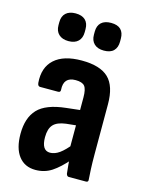

<svg xmlns="http://www.w3.org/2000/svg" viewBox="-108 -757 625 830"><g transform="rotate(15 204.5 -341.5)"><path d="M280.3 0Q271.9 0 268.9 -11.5Q267.4 -25 264.9 -50.6Q262.4 -76.2 261.4 -96.6L252.6 -119.4V-348.5Q252.6 -384.8 241.8 -398.5Q230.9 -412.1 201.1 -412.1Q146.6 -412.1 150.6 -355.3Q151.5 -343.9 140.2 -343.9H59.8Q49.3 -343.9 47.8 -358.9Q42.3 -427 83.2 -463.9Q124 -500.8 205 -500.8Q287.6 -500.8 325.1 -464.6Q362.6 -428.5 362.6 -347.1V-124.8Q362.6 -84.8 363.9 -58.1Q365.1 -31.3 366.6 -12.4Q368.6 0 357.2 0ZM132.6 8Q84.2 8 57.3 -27Q30.4 -61.9 30.4 -126.4Q30.4 -198.4 67.1 -237.1Q103.8 -275.9 192.2 -285.4L263.6 -293.4L263.2 -224.8L209.2 -219.2Q169.8 -214.2 153.2 -195.8Q136.5 -177.4 136.5 -139.6Q136.5 -110.4 145.8 -95.3Q155.2 -80.2 174.3 -80.2Q194.9 -80.2 216.3 -95.2Q237.7 -110.3 268 -148.1L274.8 -77.4Q237.3 -33.9 205.1 -12.9Q173 8 132.6 8ZM126.4 -566.8Q98.7 -566.8 83.1 -581.5Q67.5 -596.1 67.5 -622.4V-635.7Q67.5 -662.5 83.1 -676.7Q98.7 -690.8 126.4 -690.8Q154.7 -690.8 169.8 -676.7Q184.9 -662.5 184.9 -635.7V-622.4Q184.9 -596.1 169.8 -581.5Q154.7 -566.8 126.4 -566.8ZM285 -566.8Q256.7 -566.8 241.4 -581.5Q226.1 -596.1 226.1 -622.4V-635.7Q226.1 -662.5 241.4 -676.7Q256.7 -690.8 285 -690.8Q314.3 -690.8 328.6 -676.7Q343 -662.5 343 -635.7V-622.4Q343 -596.1 328.6 -581.5Q314.3 -566.8 285 -566.8Z"/></g></svg>

Font: Sofia Sans Condensed
Style: Regular
Weight: 400
Designer: Botio Nikoltchev, Ani Petrova
Foundry: lettersoup
Version: Version 4.100